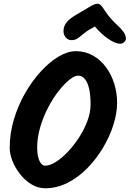

<svg xmlns="http://www.w3.org/2000/svg" viewBox="-20 -1021 694 1028"><path d="M32 -230Q32 -307 54.5 -382Q77 -457 115 -523Q153 -589 199.5 -639.5Q246 -690 294.5 -718.5Q343 -747 386 -747Q436 -747 477 -724Q518 -701 547 -662Q576 -623 591.5 -573.5Q607 -524 607 -471Q607 -415 587 -352Q567 -289 531 -229Q495 -169 447 -120Q399 -71 341.5 -42Q284 -13 222 -13Q183 -13 148.5 -34Q114 -55 88 -88Q62 -121 47 -158.5Q32 -196 32 -230ZM398 -616Q379 -616 351 -593.5Q323 -571 293 -532.5Q263 -494 237 -444Q211 -394 195 -339Q179 -284 179 -230Q179 -201 184.5 -179.5Q190 -158 199.5 -146Q209 -134 221 -134Q247 -134 279 -154Q311 -174 343.5 -208.5Q376 -243 403.5 -285.5Q431 -328 448 -373.5Q465 -419 465 -461Q465 -514 456.5 -548.5Q448 -583 433 -599.5Q418 -616 398 -616ZM575 -920Q591 -902 609.5 -885Q628 -868 641 -850.5Q654 -833 654 -813Q654 -805 645 -796Q636 -787 624 -787Q605 -787 580 -800.5Q555 -814 530.5 -835.5Q506 -857 488 -879Q453 -861 433 -844.5Q413 -828 398 -817Q383 -806 364 -806Q344 -806 332 -820.5Q320 -835 320 -855Q320 -882 338 -903Q356 -924 393 -945Q428 -965 457.5 -983Q487 -1001 501 -1001Q514 -1001 524 -988.5Q534 -976 546 -957.5Q558 -939 575 -920Z"/></svg>

Font: Kalam Variable Light
Style: Regular
Weight: 300
Designer: Lipi Raval, Jonny Pinhorn
Foundry: Indian Type Foundry
Version: Version 3.000